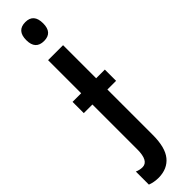

<svg xmlns="http://www.w3.org/2000/svg" viewBox="-362 -720 930 930"><g transform="rotate(-45 102.5 -255.0)"><path d="M55.2 -684.6Q55.2 -750 113.8 -750Q170.9 -750 170.9 -684.6Q170.9 -620.6 113.8 -620.6Q55.2 -620.6 55.2 -684.6ZM38.6 240.2Q6.8 240.2 -19.5 230V140.6Q-0.5 148.9 18.1 148.9Q61.5 148.9 61.5 69.3V-237.8H2.4V-314.9H61.5V-541.5H164.1V-314.9H223.6V-237.8H164.1V72.8Q164.1 159.2 131.3 199.2Q98.6 239.3 38.6 240.2Z"/></g></svg>

Font: Open Sans Condensed SemiBold
Style: Regular
Weight: 600
Width: 3
Designer: Monotype Design Team
Foundry: Monotype Imaging Inc.
Version: Version 3.000; ttfautohint (v1.8.4)